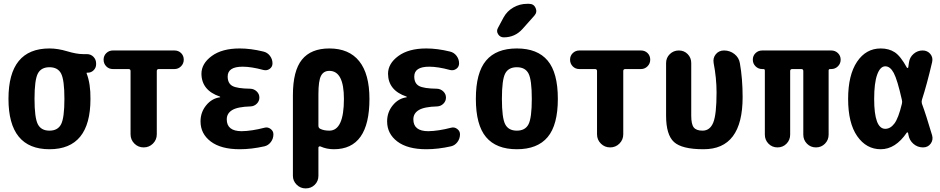

<svg xmlns="http://www.w3.org/2000/svg" viewBox="-20 -790 5040 1029"><path d="M182.6 -124.5Q200.2 -89.8 245.1 -89.8Q290 -89.8 307.6 -124.5Q325.2 -159.2 325.2 -260.3Q325.2 -361.3 307.6 -395.5Q290 -429.7 245.1 -429.7Q200.2 -429.7 182.6 -395.5Q165 -361.3 165 -260.3Q165 -159.2 182.6 -124.5ZM445.3 -500Q466.8 -500 481 -485.4Q495.1 -470.7 495.1 -450.2V-445.3Q495.1 -426.8 481.9 -413.6Q468.8 -400.4 450.2 -400.4H445.3Q444.3 -400.4 444.3 -399.4V-396.5Q465.8 -340.8 464.8 -259.8Q464.8 9.8 245.1 9.8Q25.4 9.8 25.4 -260.3Q25.4 -530.3 245.1 -530.3Q290 -530.3 340.3 -515.1Q390.6 -500 424.8 -500Z M915 -519.5Q936.5 -519.5 950.7 -505.4Q964.8 -491.2 964.8 -470.2Q964.8 -449.2 950.2 -434.6Q935.5 -419.9 915 -419.9H831.1Q820.3 -419.9 820.3 -409.2V-70.3Q820.3 -41 799.8 -20.5Q779.3 0 750 0Q720.7 0 700.2 -20.5Q679.7 -41 679.7 -70.3V-409.2Q679.7 -419.9 668.9 -419.9H585Q563.5 -419.9 549.3 -434.6Q535.2 -449.2 535.2 -470.2Q535.2 -491.2 549.8 -505.4Q564.5 -519.5 585 -519.5Z M1397.5 -105.5Q1415 -110.4 1430.2 -99.1Q1445.3 -87.9 1445.3 -70.3Q1445.3 -46.9 1431.6 -28.8Q1418 -10.7 1397.5 -5.9Q1328.1 9.8 1264.6 9.8Q1164.1 9.8 1109.4 -31.7Q1054.7 -73.2 1054.7 -139.6Q1054.7 -188.5 1085 -225.6Q1115.2 -262.7 1159.2 -268.6Q1160.2 -268.6 1160.2 -269.5Q1160.2 -271.5 1158.2 -272.5Q1060.5 -305.7 1059.6 -394.5Q1059.6 -449.2 1114.7 -489.7Q1169.9 -530.3 1264.6 -530.3Q1324.2 -530.3 1391.6 -513.7Q1413.1 -508.8 1426.8 -490.7Q1440.4 -472.7 1440.4 -450.2Q1440.4 -431.6 1425.3 -420.9Q1410.2 -410.2 1391.6 -415Q1327.1 -432.6 1280.3 -432.6Q1200.2 -432.6 1200.2 -379.9Q1200.2 -343.8 1225.1 -329.6Q1250 -315.4 1322.3 -314.5Q1341.8 -313.5 1356 -299.8Q1370.1 -286.1 1370.1 -267.1Q1370.1 -248 1356.4 -234.4Q1342.8 -220.7 1323.2 -219.7Q1253.9 -217.8 1224.6 -200.2Q1195.3 -182.6 1195.3 -150.4Q1195.3 -86.9 1275.4 -86.9Q1330.1 -87.9 1397.5 -105.5Z M1745.1 -89.8Q1823.2 -89.8 1823.2 -259.8Q1823.2 -410.2 1745.1 -410.2Q1713.9 -410.2 1700.2 -383.3Q1686.5 -356.4 1686.5 -285.2V-116.2Q1686.5 -104.5 1696.3 -99.6Q1715.8 -89.8 1745.1 -89.8ZM1745.1 -530.3Q1850.6 -530.3 1905.3 -461.9Q1960 -393.6 1960 -259.8Q1960 9.8 1769.5 9.8Q1730.5 9.8 1698.2 -4.9Q1694.3 -6.8 1690.4 -4.9Q1686.5 -2.9 1686.5 1V152.3Q1686.5 180.7 1667 200.2Q1647.5 219.7 1618.2 219.7Q1589.8 219.7 1569.8 199.7Q1549.8 179.7 1549.8 152.3V-280.3Q1549.8 -410.2 1598.1 -470.2Q1646.5 -530.3 1745.1 -530.3Z M2397.5 -105.5Q2415 -110.4 2430.2 -99.1Q2445.3 -87.9 2445.3 -70.3Q2445.3 -46.9 2431.6 -28.8Q2418 -10.7 2397.5 -5.9Q2328.1 9.8 2264.6 9.8Q2164.1 9.8 2109.4 -31.7Q2054.7 -73.2 2054.7 -139.6Q2054.7 -188.5 2085 -225.6Q2115.2 -262.7 2159.2 -268.6Q2160.2 -268.6 2160.2 -269.5Q2160.2 -271.5 2158.2 -272.5Q2060.5 -305.7 2059.6 -394.5Q2059.6 -449.2 2114.7 -489.7Q2169.9 -530.3 2264.6 -530.3Q2324.2 -530.3 2391.6 -513.7Q2413.1 -508.8 2426.8 -490.7Q2440.4 -472.7 2440.4 -450.2Q2440.4 -431.6 2425.3 -420.9Q2410.2 -410.2 2391.6 -415Q2327.1 -432.6 2280.3 -432.6Q2200.2 -432.6 2200.2 -379.9Q2200.2 -343.8 2225.1 -329.6Q2250 -315.4 2322.3 -314.5Q2341.8 -313.5 2356 -299.8Q2370.1 -286.1 2370.1 -267.1Q2370.1 -248 2356.4 -234.4Q2342.8 -220.7 2323.2 -219.7Q2253.9 -217.8 2224.6 -200.2Q2195.3 -182.6 2195.3 -150.4Q2195.3 -86.9 2275.4 -86.9Q2330.1 -87.9 2397.5 -105.5Z M2687.5 -124Q2705.1 -89.8 2750 -89.8Q2794.9 -89.8 2812.5 -124Q2830.1 -158.2 2830.1 -260.3Q2830.1 -362.3 2812.5 -396Q2794.9 -429.7 2750 -429.7Q2705.1 -429.7 2687.5 -396Q2669.9 -362.3 2669.9 -260.3Q2669.9 -158.2 2687.5 -124ZM2585 -465.3Q2639.6 -530.3 2750 -530.3Q2860.4 -530.3 2915 -465.3Q2969.7 -400.4 2969.7 -260.3Q2969.7 -120.1 2915 -55.2Q2860.4 9.8 2750 9.8Q2639.6 9.8 2585 -55.2Q2530.3 -120.1 2530.3 -260.3Q2530.3 -400.4 2585 -465.3ZM2804.7 -769.5H2815.4Q2840.8 -769.5 2850.6 -747.1Q2860.4 -724.6 2843.8 -706.1L2780.3 -634.8Q2740.2 -589.8 2679.7 -589.8Q2660.2 -589.8 2649.4 -606.9Q2638.7 -624 2649.4 -641.6L2678.7 -696.3Q2697.3 -730.5 2731.4 -750Q2765.6 -769.5 2804.7 -769.5Z M3415 -519.5Q3436.5 -519.5 3450.7 -505.4Q3464.8 -491.2 3464.8 -470.2Q3464.8 -449.2 3450.2 -434.6Q3435.5 -419.9 3415 -419.9H3331.1Q3320.3 -419.9 3320.3 -409.2V-70.3Q3320.3 -41 3299.8 -20.5Q3279.3 0 3250 0Q3220.7 0 3200.2 -20.5Q3179.7 -41 3179.7 -70.3V-409.2Q3179.7 -419.9 3168.9 -419.9H3085Q3063.5 -419.9 3049.3 -434.6Q3035.2 -449.2 3035.2 -470.2Q3035.2 -491.2 3049.8 -505.4Q3064.5 -519.5 3085 -519.5Z M3860.4 -519.5Q3891.6 -519.5 3916 -500.5Q3940.4 -481.4 3945.3 -451.2Q3960 -368.2 3960 -269.5Q3960 10.7 3750 9.8Q3634.8 9.8 3592.3 -28.8Q3549.8 -67.4 3549.8 -169.9V-452.1Q3549.8 -480.5 3569.8 -500Q3589.8 -519.5 3618.2 -519.5Q3646.5 -519.5 3665.5 -500Q3684.6 -480.5 3684.6 -452.1V-169.9Q3684.6 -124 3698.2 -106.9Q3711.9 -89.8 3745.1 -89.8Q3785.2 -89.8 3802.7 -133.3Q3820.3 -176.8 3820.3 -294.9Q3820.3 -371.1 3804.7 -452.1Q3799.8 -479.5 3816.4 -499.5Q3833 -519.5 3860.4 -519.5Z M4434.6 -519.5Q4456.1 -519.5 4470.7 -505.4Q4485.4 -491.2 4485.4 -470.2Q4485.4 -449.2 4470.7 -434.6Q4456.1 -419.9 4434.6 -419.9H4428.7Q4420.9 -419.9 4420.9 -412.1V-68.4Q4420.9 -40 4401.4 -20Q4381.8 0 4353 0Q4324.2 0 4304.7 -20Q4285.2 -40 4285.2 -68.4V-409.2Q4285.2 -419.9 4274.4 -419.9H4225.6Q4214.8 -419.9 4214.8 -409.2V-68.4Q4214.8 -40 4195.3 -20Q4175.8 0 4147 0Q4118.2 0 4098.6 -20Q4079.1 -40 4079.1 -68.4V-412.1Q4079.1 -419.9 4071.3 -419.9H4065.4Q4043.9 -419.9 4029.3 -434.6Q4014.6 -449.2 4014.6 -470.2Q4014.6 -491.2 4029.3 -505.4Q4043.9 -519.5 4065.4 -519.5Z M4813.5 -233.4Q4816.4 -244.1 4813.5 -254.9Q4789.1 -363.3 4770 -398.9Q4751 -434.6 4724.6 -434.6Q4697.3 -434.6 4681.2 -390.1Q4665 -345.7 4665 -259.8Q4665 -99.6 4724.6 -99.6Q4752 -99.6 4773.4 -127.9Q4794.9 -156.2 4813.5 -233.4ZM4920.9 -234.4Q4942.4 -176.8 4975.6 -64.5Q4982.4 -40 4967.8 -20Q4953.1 0 4926.8 0Q4897.5 0 4875.5 -19Q4853.5 -38.1 4848.6 -67.4Q4847.7 -68.4 4847.7 -72.3Q4847.7 -76.2 4846.7 -77.1Q4845.7 -80.1 4843.3 -80.6Q4840.8 -81.1 4839.8 -79.1Q4779.3 9.8 4700.2 9.8Q4623 9.8 4574.2 -60.1Q4525.4 -129.9 4525.4 -259.8Q4525.4 -387.7 4573.2 -459Q4621.1 -530.3 4700.2 -530.3Q4744.1 -530.3 4775.4 -509.8Q4806.6 -489.3 4840.8 -426.8Q4844.7 -423.8 4847.7 -428.7Q4847.7 -433.6 4849.6 -442.9Q4851.6 -452.1 4851.6 -456.1Q4855.5 -483.4 4876.5 -501.5Q4897.5 -519.5 4924.8 -519.5Q4950.2 -519.5 4965.8 -501Q4981.4 -482.4 4975.6 -457Q4947.3 -335.9 4920.9 -254.9Q4918 -244.1 4920.9 -234.4Z"/></svg>

Font: Rounded-X Mgen+ 1mn bold
Style: Bold
Weight: 700
Designer: [Source Han Sans]
Ryoko NISHIZUKA  (kana & ideographs); Paul D. Hunt (Latin, Greek & Cyrillic); Wenlong ZHANG  (bopomofo
Version: Version 1.059.20150602